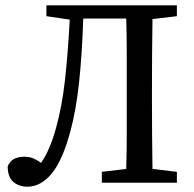

<svg xmlns="http://www.w3.org/2000/svg" viewBox="-20 -689 731 724"><path d="M155 -628V-669H647V-628L555 -617Q554 -553 553.5 -488.5Q553 -424 553 -359V-310Q553 -245 553.5 -180Q554 -115 555 -52L647 -41V0H364V-41L456 -52Q458 -117 458 -181.5Q458 -246 458 -310V-359Q458 -425 458 -490Q458 -555 456 -619H294Q289 -478 278 -376.5Q267 -275 246 -196Q216 -84 175 -34.5Q134 15 83 15Q52 15 30.5 -3Q9 -21 9 -62Q18 -82 33.5 -90Q49 -98 71 -98Q90 -98 105 -92Q120 -86 135 -75Q169 -124 192 -209Q214 -289 225 -387Q236 -485 243 -615Z"/></svg>

Font: Source Serif Pro
Style: Regular
Weight: 400
Designer: Frank Grießhammer
Foundry: Adobe Systems Incorporated
Version: Version 3.001;hotconv 1.0.111;makeotfexe 2.5.65597